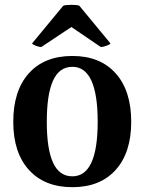

<svg xmlns="http://www.w3.org/2000/svg" viewBox="-20 -762 600 796"><path d="M35 -257Q35 -386 99.5 -458Q164 -530 280 -530Q395 -530 459.5 -458Q524 -386 524 -257Q524 -129 459.5 -57.5Q395 14 280 14Q165 14 100 -57.5Q35 -129 35 -257ZM385 -257Q385 -485 280 -485Q226 -485 200 -428Q174 -371 174 -257Q174 -144 200 -87.5Q226 -31 280 -31Q385 -31 385 -257ZM113 -582 242 -738Q250 -742 277 -742Q301 -742 309 -738L438 -582Q437 -578 422 -572.5Q407 -567 398 -567L276 -650L151 -567Q142 -567 128 -572.5Q114 -578 113 -582Z"/></svg>

Font: Arima Madurai Black
Style: Regular
Weight: 900
Designer: Joana Correia and Natanael Gama
Foundry: NDISCOVER
Version: Version 1.019